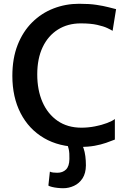

<svg xmlns="http://www.w3.org/2000/svg" viewBox="-20 -771 681 1018"><path d="M45.5 -369Q45.5 -461.5 73.5 -532.8Q101.5 -604 150.8 -652.8Q200 -701.5 264 -726.2Q328 -751 399.5 -751Q454.5 -751 492 -745.2Q529.5 -739.5 554.2 -733Q579 -726.5 595.5 -722.5L577 -607.5Q568.5 -613 549 -622.2Q529.5 -631.5 495.2 -639.2Q461 -647 408 -647Q339 -647 287 -614.2Q235 -581.5 206.2 -521Q177.5 -460.5 177.5 -376.5Q177.5 -293.5 205.2 -230Q233 -166.5 285.5 -130.2Q338 -94 412 -94Q447.5 -94 483.5 -101Q519.5 -108 547.8 -118.8Q576 -129.5 589 -140V-31Q568 -22.5 542 -13.5Q516 -4.5 482.2 1.8Q448.5 8 403 8Q293.5 8 213.2 -39Q133 -86 89.2 -171Q45.5 -256 45.5 -369ZM236.5 213 244.5 139Q251.5 142.5 262 143.8Q272.5 145 284 145Q312.5 145 330 127.8Q347.5 110.5 348 72Q349 40 344.2 19.2Q339.5 -1.5 332.5 -15L383.5 -17L406.5 -15Q416.5 -4 423 14.8Q429.5 33.5 432.5 57Q435.5 80.5 435.5 106Q435 148 417.5 174.8Q400 201.5 372.5 214.2Q345 227 315 227Q301 227 285 225.2Q269 223.5 255.8 220.2Q242.5 217 236.5 213Z"/></svg>

Font: Merriweather Sans Medium
Style: Regular
Weight: 500
Designer: Eben Sorkin
Foundry: Eben Sorkin
Version: Version 2.001